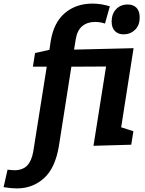

<svg xmlns="http://www.w3.org/2000/svg" viewBox="-144 -806 806 1068"><path d="M268 -530 599 -538 530 -98 598 -76 586 -1 376 5 446 -436 253 -435 184 4Q164 128 101 185Q38 242 -50 242Q-82 242 -124 235L-102 138Q-72 141 -65 141Q-18 141 7 115Q32 89 41 37L116 -435H39L51 -511L131 -529L138 -577Q155 -681 217 -733.5Q279 -786 371 -786Q417 -786 467 -771L440 -675Q413 -684 384 -684Q342 -684 313.5 -660.5Q285 -637 277 -586ZM633 -709Q633 -665 607 -640Q581 -615 543 -615Q513 -615 495 -633.5Q477 -652 477 -686Q477 -728 501.5 -754.5Q526 -781 567 -781Q597 -781 615 -763Q633 -745 633 -709Z"/></svg>

Font: Bitter Pro
Style: Bold Italic
Weight: 700
Italic angle: -9°
Designer: Sol Matas, and Bitter project Authors
Foundry: Sol Matas
Version: Version 1.010